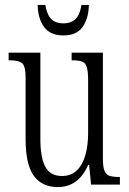

<svg xmlns="http://www.w3.org/2000/svg" viewBox="-20 -750 526 780"><path d="M215 10Q151 10 117.5 -35.5Q84 -81 84 -185V-435Q84 -482 69.5 -493.5Q55 -505 19 -505H15V-536H144V-186Q144 -110 164 -72.5Q184 -35 232 -35Q269 -35 292.5 -58Q316 -81 327 -120.5Q338 -160 338 -210V-424Q338 -460 332.5 -477.5Q327 -495 313 -500Q299 -505 274 -505H271V-536H398V-105Q398 -72 404.5 -56Q411 -40 425.5 -35.5Q440 -31 464 -31H467V0H350L342 -80H338Q299 10 215 10ZM238 -606Q184 -606 159 -640.5Q134 -675 133 -730H164Q171 -689 189 -672Q207 -655 238 -655Q267 -655 285.5 -671.5Q304 -688 311 -730H341Q340 -675 315.5 -640.5Q291 -606 238 -606Z"/></svg>

Font: Noto Serif Ethiopic ExtraCondensed Light
Style: Regular
Weight: 300
Width: 2
Designer: Monotype Design Team
Foundry: Monotype Imaging Inc.
Version: Version 2.102; ttfautohint (v1.8.4.7-5d5b)